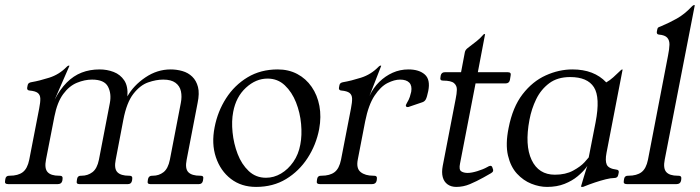

<svg xmlns="http://www.w3.org/2000/svg" viewBox="-46 -724 2752 755"><path d="M-14 0Q-29 0 -26 -13L-25 -20Q-23 -33 -10 -33H-8Q25 -33 43.5 -47Q62 -61 69 -96L108 -297Q113 -322 112.5 -336.5Q112 -351 102.5 -358.5Q93 -366 70 -368Q59 -369 61 -380L63 -390Q65 -399 78 -401Q108 -406 147.5 -418.5Q187 -431 216 -461Q221 -466 224 -466H225Q227 -466 227 -465L169 -332Q190 -373 216.5 -399.5Q243 -426 275 -438.5Q307 -451 346 -451Q375 -451 401 -441Q427 -431 442.5 -408Q458 -385 455 -345Q479 -388 525.5 -419.5Q572 -451 625 -451Q649 -451 671.5 -444.5Q694 -438 710 -422.5Q726 -407 732.5 -382Q739 -357 731 -319L688 -96Q681 -61 694.5 -47Q708 -33 741 -33H743Q756 -33 753 -20L752 -13Q749 0 736 0H545Q532 0 535 -13L536 -20Q539 -33 552 -33H555Q579 -33 597 -47Q615 -61 622 -96L665 -319Q670 -344 665.5 -365Q661 -386 644 -398.5Q627 -411 596 -411Q568 -411 536.5 -400Q505 -389 478.5 -355Q452 -321 439 -253L409 -96Q402 -61 415.5 -47Q429 -33 461 -33H463Q476 -33 474 -20L473 -13Q470 0 457 0H266Q253 0 256 -13L257 -20Q259 -33 272 -33H275Q299 -33 317.5 -47Q336 -61 343 -96L386 -319Q393 -356 378.5 -383.5Q364 -411 316 -411Q287 -411 256.5 -398.5Q226 -386 202.5 -354Q179 -322 168 -266L135 -97Q128 -62 141 -47.5Q154 -33 186 -33H189Q202 -33 200 -20L199 -13Q196 0 181 0Z M961 11Q903 11 862 -20.5Q821 -52 803 -105.5Q785 -159 798 -224Q810 -286 843 -337.5Q876 -389 927.5 -420Q979 -451 1046 -451Q1089 -451 1123 -433Q1157 -415 1179.5 -382.5Q1202 -350 1210 -307.5Q1218 -265 1209 -216Q1197 -154 1163.5 -102.5Q1130 -51 1079 -20Q1028 11 961 11ZM1000 -25Q1031 -25 1059 -41.5Q1087 -58 1107.5 -87.5Q1128 -117 1135 -156Q1142 -192 1138 -236.5Q1134 -281 1118 -321.5Q1102 -362 1074 -388.5Q1046 -415 1006 -415Q960 -415 921 -379Q882 -343 871 -284Q864 -248 868.5 -203.5Q873 -159 888.5 -118.5Q904 -78 932 -51.5Q960 -25 1000 -25Z M1212 0Q1197 0 1200 -13L1201 -20Q1203 -33 1216 -33H1218Q1251 -33 1269.5 -47Q1288 -61 1295 -96L1334 -297Q1339 -322 1338.5 -336.5Q1338 -351 1328.5 -358.5Q1319 -366 1296 -368Q1285 -369 1287 -380L1289 -390Q1291 -399 1304 -401Q1334 -406 1373.5 -418.5Q1413 -431 1442 -461Q1447 -466 1450 -466H1451Q1453 -466 1453 -465L1407 -347Q1422 -379 1445.5 -402Q1469 -425 1498 -438Q1527 -451 1560 -451Q1602 -451 1624.5 -431Q1647 -411 1638 -366Q1633 -342 1628.5 -333.5Q1624 -325 1615 -322L1565 -305Q1563 -304 1561 -303.5Q1559 -303 1557 -303Q1549 -303 1550 -311Q1551 -313 1552 -315Q1553 -317 1554 -319Q1562 -332 1565.5 -343Q1569 -354 1571 -363Q1575 -387 1563.5 -399Q1552 -411 1527 -411Q1505 -411 1478 -397.5Q1451 -384 1427 -348Q1403 -312 1390 -247L1361 -97Q1354 -62 1372 -47.5Q1390 -33 1422 -33H1425Q1438 -33 1436 -20L1435 -13Q1432 0 1417 0Z M1892 -60Q1894 -56 1893 -52Q1892 -47 1885 -43L1855 -26Q1828 -11 1802 0Q1776 11 1748 11Q1728 11 1714 1Q1700 -9 1695 -27.5Q1690 -46 1695 -72L1746 -336Q1750 -355 1750.5 -371Q1751 -387 1739.5 -397Q1728 -407 1696 -407Q1683 -407 1686 -420L1687 -427Q1690 -440 1703 -440H1767L1782 -519Q1784 -528 1793 -535Q1815 -552 1828 -562Q1841 -572 1855 -588Q1856 -590 1859 -590H1861Q1862 -590 1861 -587L1833 -440H1951Q1965 -440 1962 -427L1959 -409Q1956 -396 1942 -396H1824L1763 -81Q1758 -57 1767.5 -50.5Q1777 -44 1793 -44Q1808 -44 1831 -51Q1854 -58 1870 -67Q1873 -69 1876.5 -70.5Q1880 -72 1882 -72Q1888 -72 1890 -66Z M2296 -243Q2315 -341 2289.5 -381Q2264 -421 2196 -421Q2146 -421 2113.5 -396.5Q2081 -372 2062.5 -334Q2044 -296 2036 -253Q2017 -153 2044.5 -95Q2072 -37 2136 -37Q2178 -37 2207.5 -53Q2237 -69 2252.5 -86Q2268 -103 2269 -105ZM2339 -123Q2333 -92 2340 -76.5Q2347 -61 2378 -57Q2389 -56 2387 -45L2385 -36Q2383 -24 2369 -24Q2356 -24 2336 -19Q2316 -14 2293.5 -6.5Q2271 1 2249 10Q2248 11 2243 11H2241Q2239 11 2239 8Q2241 2 2250 -29Q2259 -60 2270 -90H2275Q2271 -81 2258.5 -64.5Q2246 -48 2225 -30.5Q2204 -13 2174 -1Q2144 11 2105 11Q2075 11 2043.5 -1.5Q2012 -14 1987 -41Q1962 -68 1951.5 -112.5Q1941 -157 1954 -221Q1970 -303 2009 -353.5Q2048 -404 2100 -427.5Q2152 -451 2205 -451Q2290 -451 2338 -400Q2352 -408 2365.5 -420Q2379 -432 2388.5 -441.5Q2398 -451 2400 -451Q2403 -451 2402 -449Z M2622 -33Q2635 -33 2633 -20L2632 -13Q2629 0 2614 0H2419Q2404 0 2407 -13L2408 -20Q2410 -33 2423 -33H2425Q2458 -33 2476.5 -47Q2495 -61 2502 -96L2581 -506Q2586 -531 2586.5 -548Q2587 -565 2578 -575.5Q2569 -586 2545 -588Q2535 -589 2537 -600L2539 -610Q2540 -615 2544 -617Q2548 -619 2554 -621Q2585 -634 2615.5 -651Q2646 -668 2675 -699Q2680 -704 2683 -704H2684Q2686 -704 2686 -703L2568 -97Q2561 -62 2574 -47.5Q2587 -33 2619 -33Z"/></svg>

Font: Young Serif Light
Style: Italic
Weight: 300
Italic angle: -10.979°
Designer: Bastien Sozeau
Foundry: NBR — Bastien Sozeau
Version: Version 5.001